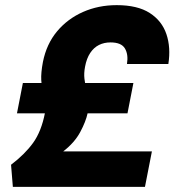

<svg xmlns="http://www.w3.org/2000/svg" viewBox="-20 -727 679 747"><path d="M434 -707Q515 -707 562.5 -676.5Q610 -646 627.5 -594Q645 -542 635 -478H474Q480 -515 466 -538.5Q452 -562 410 -562Q385 -562 365 -552Q345 -542 331 -521Q317 -500 311 -468Q306 -442 308.5 -421Q311 -400 316 -379.5Q321 -359 323.5 -337Q326 -315 321 -287Q314 -254 292 -213Q270 -172 226 -138H571L544 0H30L23 -86Q77 -127 109 -171.5Q141 -216 155 -288Q159 -309 155.5 -327Q152 -345 147 -366Q142 -387 140.5 -415.5Q139 -444 147 -486Q161 -556 202 -605Q243 -654 303 -680.5Q363 -707 434 -707ZM499 -404 476 -286H46L69 -404Z"/></svg>

Font: Albert Sans Black
Style: Italic
Weight: 900
Italic angle: -11.25°
Designer: Andreas Rasmussen
Foundry: a.Foundry
Version: Version 1.025